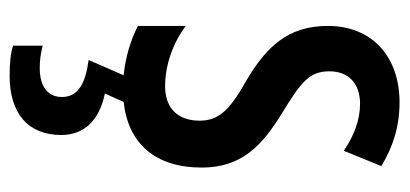

<svg xmlns="http://www.w3.org/2000/svg" viewBox="-240 -350 830 389"><g transform="rotate(90 174.5 -155.0)"><path d="M253 135C253 89 223 58 169 47L186 9C270 0 319 -55 319 -149C319 -231 274 -272 207 -313C143 -352 124 -369 124 -408C124 -446 148 -470 190 -470C223 -470 256 -457 285 -437L316 -513C277 -537 235 -550 187 -550C93 -550 32 -493 32 -405C32 -323 75 -280 142 -240C205 -205 224 -182 224 -145C224 -100 198 -75 154 -75C109 -75 63 -93 32 -117V-20C59 -6 93 5 132 9L101 80C148 86 176 101 176 134C176 161 157 179 117 179C102 179 87 177 72 173V233C87 238 108 240 133 240C209 240 253 203 253 135Z"/></g></svg>

Font: Noto Sans Armenian ExtraCondensed Medium
Style: Regular
Weight: 500
Width: 2
Designer: Monotype Design Team
Foundry: Monotype Imaging Inc.
Version: Version 2.008